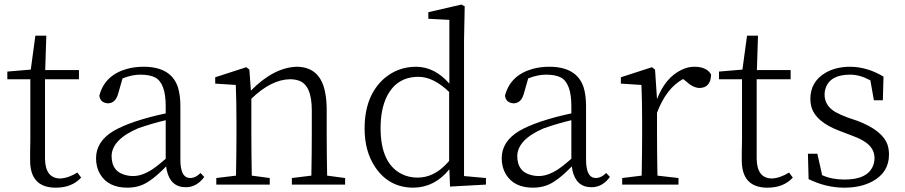

<svg xmlns="http://www.w3.org/2000/svg" viewBox="-20 -823 4033 856"><path d="M325.2 -53.7 341.8 -31.2Q300.8 13.7 228.5 13.7Q112.3 13.7 114.3 -112.3Q114.3 -113.3 114.3 -114.3Q114.3 -125 114.3 -145.5Q115.2 -175.8 115.2 -196.3V-469.7H12.7V-503.9L117.2 -512.7L137.7 -664.1H186.5L181.6 -510.7H332V-469.7H180.7V-116.2Q181.6 -28.3 248 -27.3Q283.2 -28.3 325.2 -53.7Z M718.8 -115.2V-287.1Q660.2 -273.4 595.7 -251Q479.5 -201.2 477.5 -127.9Q477.5 -54.7 545.9 -41Q558.6 -38.1 573.2 -38.1Q622.1 -38.1 678.7 -82Q696.3 -95.7 718.8 -115.2ZM874 -51.8 890.6 -34.2Q857.4 11.7 808.6 11.7Q740.2 11.7 723.6 -63.5Q721.7 -72.3 720.7 -81.1Q653.3 -11.7 607.4 3.9Q580.1 13.7 547.9 13.7Q462.9 13.7 426.8 -45.9Q408.2 -77.1 408.2 -117.2Q408.2 -192.4 486.3 -239.3Q523.4 -260.7 580.1 -280.3Q647.5 -302.7 718.8 -317.4V-349.6Q718.8 -452.1 671.9 -477.5Q647.5 -490.2 605.5 -490.2Q569.3 -490.2 526.4 -473.6L505.9 -402.3Q494.1 -363.3 461.9 -362.3Q426.8 -364.3 422.9 -396.5Q446.3 -487.3 544.9 -515.6Q580.1 -525.4 620.1 -525.4Q743.2 -525.4 773.4 -433.6Q784.2 -398.4 784.2 -349.6V-112.3Q784.2 -37.1 819.3 -30.3Q824.2 -29.3 830.1 -29.3Q852.5 -30.3 874 -51.8Z M1438.5 -40 1518.6 -29.3V0H1281.2V-29.3L1368.2 -40Q1370.1 -149.4 1370.1 -226.6V-331.1Q1370.1 -444.3 1311.5 -463.9Q1293.9 -469.7 1273.4 -469.7Q1189.5 -468.8 1100.6 -382.8V-226.6Q1100.6 -149.4 1102.5 -40L1182.6 -29.3V0H944.3V-29.3L1032.2 -40Q1034.2 -149.4 1034.2 -226.6V-281.2Q1034.2 -373 1031.2 -444.3L939.5 -450.2V-478.5L1078.1 -523.4L1091.8 -512.7L1098.6 -418.9Q1199.2 -521.5 1301.8 -525.4Q1410.2 -525.4 1430.7 -405.3Q1436.5 -373 1436.5 -333V-226.6Q1436.5 -149.4 1438.5 -40Z M1982.4 -105.5V-413.1Q1912.1 -480.5 1845.7 -480.5Q1748 -480.5 1704.1 -391.6Q1676.8 -335 1676.8 -252Q1676.8 -95.7 1769.5 -47.9Q1801.8 -31.2 1841.8 -31.2Q1913.1 -31.2 1970.7 -92.8Q1976.6 -99.6 1982.4 -105.5ZM2048.8 -38.1 2146.5 -29.3V0L1986.3 8.8L1983.4 -68.4Q1918 12.7 1823.2 13.7Q1714.8 13.7 1653.3 -77.1Q1605.5 -147.5 1605.5 -250Q1605.5 -396.5 1693.4 -473.6Q1753.9 -525.4 1835.9 -525.4Q1918.9 -524.4 1983.4 -450.2V-734.4L1889.6 -739.3V-768.6L2037.1 -802.7L2051.8 -794.9L2048.8 -642.6Z M2527.3 -115.2V-287.1Q2468.8 -273.4 2404.3 -251Q2288.1 -201.2 2286.1 -127.9Q2286.1 -54.7 2354.5 -41Q2367.2 -38.1 2381.8 -38.1Q2430.7 -38.1 2487.3 -82Q2504.9 -95.7 2527.3 -115.2ZM2682.6 -51.8 2699.2 -34.2Q2666 11.7 2617.2 11.7Q2548.8 11.7 2532.2 -63.5Q2530.3 -72.3 2529.3 -81.1Q2461.9 -11.7 2416 3.9Q2388.7 13.7 2356.4 13.7Q2271.5 13.7 2235.4 -45.9Q2216.8 -77.1 2216.8 -117.2Q2216.8 -192.4 2294.9 -239.3Q2332 -260.7 2388.7 -280.3Q2456.1 -302.7 2527.3 -317.4V-349.6Q2527.3 -452.1 2480.5 -477.5Q2456.1 -490.2 2414.1 -490.2Q2377.9 -490.2 2335 -473.6L2314.5 -402.3Q2302.7 -363.3 2270.5 -362.3Q2235.4 -364.3 2231.4 -396.5Q2254.9 -487.3 2353.5 -515.6Q2388.7 -525.4 2428.7 -525.4Q2551.8 -525.4 2582 -433.6Q2592.8 -398.4 2592.8 -349.6V-112.3Q2592.8 -37.1 2627.9 -30.3Q2632.8 -29.3 2638.7 -29.3Q2661.1 -30.3 2682.6 -51.8Z M2900.4 -512.7 2909.2 -380.9Q2946.3 -477.5 3018.6 -511.7Q3046.9 -525.4 3075.2 -525.4Q3127.9 -525.4 3148.4 -494.1Q3149.4 -492.2 3150.4 -490.2Q3148.4 -431.6 3098.6 -430.7Q3069.3 -431.6 3038.1 -460.9L3025.4 -470.7Q2950.2 -429.7 2909.2 -320.3V-226.6Q2909.2 -151.4 2911.1 -40L3004.9 -29.3V0H2753.9V-29.3L2840.8 -40Q2842.8 -149.4 2842.8 -226.6V-281.2Q2842.8 -373 2839.8 -444.3L2748 -450.2V-478.5L2886.7 -523.4Z M3498 -53.7 3514.6 -31.2Q3473.6 13.7 3401.4 13.7Q3285.2 13.7 3287.1 -112.3Q3287.1 -113.3 3287.1 -114.3Q3287.1 -125 3287.1 -145.5Q3288.1 -175.8 3288.1 -196.3V-469.7H3185.5V-503.9L3290 -512.7L3310.5 -664.1H3359.4L3354.5 -510.7H3504.9V-469.7H3353.5V-116.2Q3354.5 -28.3 3420.9 -27.3Q3456.1 -28.3 3498 -53.7Z M3759.8 -298.8 3802.7 -284.2Q3916 -241.2 3937.5 -175.8Q3943.4 -156.2 3943.4 -133.8Q3943.4 -54.7 3870.1 -14.6Q3818.4 13.7 3744.1 13.7Q3663.1 13.7 3585 -24.4L3582 -137.7H3624L3645.5 -42Q3688.5 -22.5 3745.1 -22.5Q3849.6 -22.5 3873 -85.9Q3878.9 -101.6 3878.9 -118.2Q3878.9 -167 3827.1 -196.3Q3805.7 -209 3772.5 -220.7L3723.6 -239.3Q3614.3 -280.3 3596.7 -349.6Q3592.8 -365.2 3592.8 -381.8Q3592.8 -459 3661.1 -499Q3707 -525.4 3771.5 -525.4Q3847.7 -524.4 3918.9 -481.4L3916 -376H3876L3860.4 -464.8Q3813.5 -490.2 3770.5 -490.2Q3681.6 -490.2 3661.1 -430.7Q3656.2 -417 3656.2 -401.4Q3656.2 -351.6 3705.1 -323.2Q3725.6 -311.5 3759.8 -298.8Z"/></svg>

Font: GenYoMin JP Light
Style: Regular
Weight: 300
Version: Version 1.001;PS 1;hotconv 16.6.51;makeotf.lib2.5.65220 DEVE